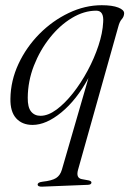

<svg xmlns="http://www.w3.org/2000/svg" viewBox="-20 -471 506 737"><path d="M141.5 245.5Q124.5 246 124.5 237Q124.5 234 128.2 231Q132 228 143 226.5Q179.5 222.5 195.2 212.5Q211 202.5 217.5 180.5L319.5 -171.5Q274 -87.5 215.5 -39.5Q157 8.5 105 8.5Q65 8.5 42 -17Q19 -42.5 20 -92.5Q21 -161.5 51 -225.8Q81 -290 131.2 -340.8Q181.5 -391.5 243.8 -421.2Q306 -451 370.5 -451Q411 -451 434 -442Q457 -433 456.5 -419.5Q456 -407 447.5 -397.5Q439 -388 434 -368.5L279.5 181Q271 212 293.5 216.5L320.5 221.5Q331 224 331 229.5Q331 238 317 238.5ZM86.5 -96Q86 -59.5 99.2 -43Q112.5 -26.5 135.5 -26.5Q164.5 -26.5 196.8 -50.2Q229 -74 260 -113.2Q291 -152.5 316.5 -200Q342 -247.5 358 -296Q374 -344.5 376 -385.5Q379.5 -430 349.5 -430Q302.5 -430 256 -402Q209.5 -374 171.5 -326.2Q133.5 -278.5 110.2 -219Q87 -159.5 86.5 -96Z"/></svg>

Font: Fraunces 72pt Light
Style: Italic
Weight: 300
Italic angle: -16°
Version: Version 1.000;[b76b70a41]